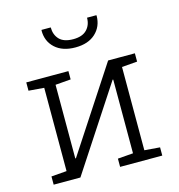

<svg xmlns="http://www.w3.org/2000/svg" viewBox="-112 -860 893 958"><g transform="rotate(-15 335.0 -381.0)"><path d="M47.4 0V-42.5L127 -48.8V-479L47.4 -485.4V-528.3H185.5H265.1V-485.4L185.5 -479V-99.1L188.5 -98.1L470.2 -528.3H528.8H608.4V-485.4L528.8 -479V-48.8L608.4 -42.5V0H390.6V-42.5L470.2 -48.8V-429.2L467.3 -430.2L185.5 0ZM330.6 -633.3Q263.7 -633.3 225.6 -668.2Q187.5 -703.1 188 -758.8L189 -761.7H236.3Q236.3 -723.6 259 -699.7Q281.7 -675.8 330.6 -675.8Q377.4 -675.8 400.6 -700Q423.8 -724.1 423.8 -761.7H471.7L472.7 -758.8Q472.2 -703.1 434.3 -668.2Q396.5 -633.3 330.6 -633.3Z"/></g></svg>

Font: Roboto Slab LO Light
Style: Regular
Weight: 300
Designer: Google
Version: Version 2.000